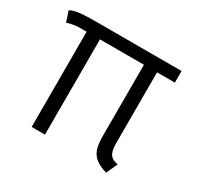

<svg xmlns="http://www.w3.org/2000/svg" viewBox="-123 -682 862 838"><g transform="rotate(30 307.5 -263.5)"><path d="M566.7 -480H476.9V-127.2Q476.9 -98.5 481.8 -82.3Q486.7 -66.2 497.9 -57.9Q509.2 -49.7 529.2 -46.2L503.1 10.3Q466.7 0 446.7 -16.2Q426.7 -32.3 418.7 -56.7Q410.8 -81 410.8 -120V-480H189.2V0H122.1V-480H110.8Q76.9 -480 63.3 -478.2Q49.7 -476.4 24.6 -469.2L7.2 -522.1Q21 -528.7 35.1 -532.1Q49.2 -535.4 74.4 -536.9Q99.5 -538.5 146.7 -538.5H566.7Z"/></g></svg>

Font: Fira Code Fixed Light
Style: Regular
Weight: 300
Monospace: yes
Designer: Carrois Corporate, Edenspiekermann AG, Nikita Prokopov
Foundry: Carrois Corporate, Edenspiekermann AG, Nikita Prokopov
Version: Version 5.002